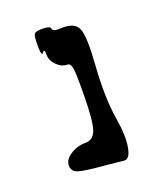

<svg xmlns="http://www.w3.org/2000/svg" viewBox="-100 -820 516 622"><g transform="rotate(-20 158.0 -509.0)"><path d="M163 -269Q88 -275 68 -282Q48 -289 48 -309Q48 -329 71.5 -344.5Q95 -360 124 -360Q151 -360 161 -388.5Q171 -417 172 -504Q173 -577 170 -597.5Q167 -618 156 -618Q136 -618 119.5 -634.5Q103 -651 103 -671Q103 -690 97 -685Q96 -684 94 -681Q90 -674 87 -687Q86 -696 86 -711Q86 -741 90.5 -748Q95 -755 116 -755Q147 -755 147 -745Q147 -734 179 -736Q224 -738 235.5 -710Q247 -682 240 -586Q232 -474 245 -397Q255 -337 248 -298.5Q241 -260 221 -263Q193 -266 163 -269Z"/></g></svg>

Font: Daniel
Style: Regular
Weight: 400
Version: Version 1.1